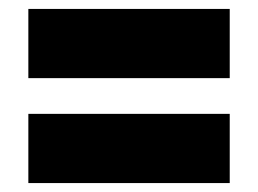

<svg xmlns="http://www.w3.org/2000/svg" viewBox="-20 -595 578 430"><path d="M43.5 -420V-575H494.5V-420ZM43.5 -185V-340H494.5V-185Z"/></svg>

Font: Encode Sans Semi Condensed Black
Style: Regular
Weight: 900
Width: 4
Designer: Multiple Designers
Foundry: Impallari Type
Version: Version 3.000; ttfautohint (v1.8.3) -l 8 -r 50 -G 200 -x 14 